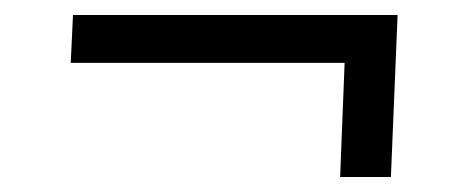

<svg xmlns="http://www.w3.org/2000/svg" viewBox="-20 -387 622 253"><path d="M495.1 -153.8H428.2L434.1 -304.2H73.2L76.2 -367.2H503.9Z"/></svg>

Font: Literata Book
Style: Italic
Weight: 400
Italic angle: -3°
Designer: Latin by Veronika Burian and Jose Scaglione. Greek by Irene Vlachou. Cyrillic by Vera Evstafieva
Foundry: TypeTogether
Version: Version 1.003;PS 001.003;hotconv 1.0.88;makeotf.lib2.5.64775